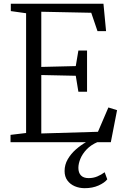

<svg xmlns="http://www.w3.org/2000/svg" viewBox="-20 -763 658 1030"><path d="M120 -49.5V-692L38 -703.5V-743H535L549 -596H503L469.5 -694.5L201.5 -700V-404L386.5 -408.5L400.5 -492H447V-271H400.5L386.5 -356.5L201.5 -360.5V-47L505.5 -56L561.5 -186.5L608 -172L574.5 0H36.5V-39.5ZM434.5 246.5Q405.5 246.5 381 236Q356.5 225.5 341.5 205Q326.5 184.5 326.5 154.5Q326.5 120.5 343.5 91.2Q360.5 62 387.2 38.5Q414 15 442.5 -1L469.5 -5L503.5 -1Q467.5 14.5 444.8 38.5Q422 62.5 411.2 88.8Q400.5 115 400.5 137.5Q400.5 163.5 414.2 178Q428 192.5 455.5 192.5Q480.5 192.5 502 183.5Q523.5 174.5 541.5 161L555.5 199Q541 217.5 508.8 232Q476.5 246.5 434.5 246.5Z"/></svg>

Font: Merriweather 36pt Light
Style: Regular
Weight: 300
Designer: Eben Sorkin
Foundry: Eben Sorkin
Version: Version 2.100